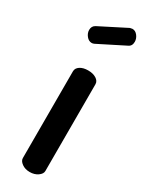

<svg xmlns="http://www.w3.org/2000/svg" viewBox="-190 -743 595 776"><g transform="rotate(30 107.5 -354.5)"><path d="M196 -641 75 -580Q69 -577 63 -577Q49 -577 38.5 -590Q28 -603 28 -618Q28 -636 43 -644L167 -707Q175 -709 178 -709Q192 -709 202 -696Q212 -683 212 -668Q212 -648 196 -641ZM160 -440V-35Q160 -22 144.5 -11Q129 0 107 0Q85 0 70 -11Q55 -22 55 -35V-440Q55 -455 69.5 -464.5Q84 -474 107 -474Q130 -474 145 -464.5Q160 -455 160 -440Z"/></g></svg>

Font: Dosis
Style: SemiBold
Weight: 600
Designer: Edgar Tolentino, Pablo Impallari, Igino Marini
Foundry: Edgar Tolentino, Pablo Impallari, Igino Marini
Version: Version 1.007